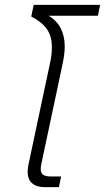

<svg xmlns="http://www.w3.org/2000/svg" viewBox="-20 -772 433 792"><path d="M94 -64Q94 -76 97 -91L187 -515Q194 -547 194 -577Q194 -623 173 -652.5Q152 -682 109 -704L119 -752H393L384 -707H181Q247 -667 247 -580Q247 -552 239 -512L151 -98Q148 -85 148 -75Q148 -58 158 -51Q168 -44 191 -44H232L223 0H164Q130 0 112 -16.5Q94 -33 94 -64Z"/></svg>

Font: Prompt ExtraLight
Style: Italic
Weight: 275
Italic angle: -12°
Designer: Katatrad Team
Foundry: CadsonDemak
Version: Version 1.000